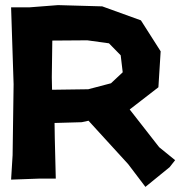

<svg xmlns="http://www.w3.org/2000/svg" viewBox="-20 -688 705 751"><path d="M23.4 -659.2 33.2 -358.4 29.3 -81.1 23.4 14.6 130.9 10.7H198.2L194.3 -147.5L193.4 -207L299.8 -210L326.2 -215.8L481.4 -45.9L548.8 43L643.6 -34.2L665 -61.5L602.5 -112.3L487.3 -259.8L599.6 -346.7L608.4 -487.3L531.2 -608.4L379.9 -663.1L207 -668L93.8 -659.2ZM182.6 -385.7 184.6 -529.3 321.3 -530.3 406.2 -518.6 452.1 -471.7 460 -405.3 414.1 -362.3 325.2 -338.9 183.6 -336.9Z"/></svg>

Font: MaokenAssortedSans-Lite
Style: Lite
Weight: 400
Version: Version 1.400